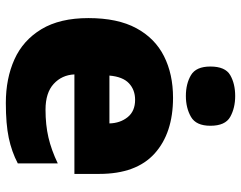

<svg xmlns="http://www.w3.org/2000/svg" viewBox="-104 -712 826 658"><g transform="rotate(90 309.0 -383.0)"><path d="M315 -563Q436 -563 506 -500Q576 -437 576 -310V-225H235Q237 -182 267.5 -154Q298 -126 356 -126Q408 -126 451 -136Q494 -146 540 -168V-31Q500 -10 452.5 0Q405 10 333 10Q249 10 183.5 -19.5Q118 -49 80 -112Q42 -175 42 -273Q42 -373 76.5 -437Q111 -501 172.5 -532Q234 -563 315 -563ZM322 -433Q288 -433 265.5 -412Q243 -391 239 -345H403Q402 -382 381.5 -407.5Q361 -433 322 -433ZM309 -776Q350 -776 380.5 -759Q411 -742 411 -691Q411 -642 380.5 -624.5Q350 -607 309 -607Q267 -607 237.5 -624.5Q208 -642 208 -691Q208 -742 237.5 -759Q267 -776 309 -776Z"/></g></svg>

Font: Noto Sans Ethiopic Black
Style: Regular
Weight: 900
Designer: Monotype Design Team
Foundry: Monotype Imaging Inc.
Version: Version 2.102; ttfautohint (v1.8.4.7-5d5b)